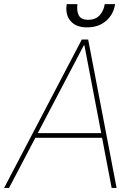

<svg xmlns="http://www.w3.org/2000/svg" viewBox="-33 -921 669 941"><path d="M11.4 0H-12.8L367.9 -727.3H399.1L538.4 0H514.2L467.3 -245.7H140.3ZM152 -268.5H463.1L380.7 -698.9H377.8ZM480.1 -900.6H531.2Q523.1 -849.4 486.2 -818Q449.2 -786.6 393.5 -786.9Q339.8 -786.6 312.9 -818Q285.9 -849.4 294 -900.6H346.6Q342 -869.3 352.6 -846.8Q363.3 -824.2 399.1 -823.9Q436.1 -824.2 456.1 -846.9Q476.2 -869.7 480.1 -900.6Z"/></svg>

Font: Inter UI Thin
Style: Italic
Weight: 100
Italic angle: -9.39999°
Designer: Rasmus Andersson
Foundry: rsms
Version: 3.2;8d6f07862